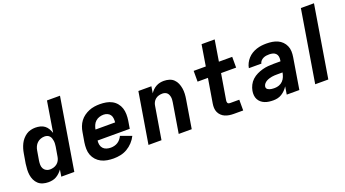

<svg xmlns="http://www.w3.org/2000/svg" viewBox="-56 -1285 3312 1844"><g transform="rotate(-20 1600.0 -363.5)"><path d="M199 8Q170 8 143 0Q116 -8 96.5 -26Q77 -44 65.5 -68.5Q54 -93 50 -120.5Q46 -148 47.5 -176.5Q49 -205 53 -234L70 -334Q74 -358 81 -381Q88 -404 99 -426.5Q110 -449 127 -468.5Q144 -488 164.5 -502Q185 -516 209.5 -522Q234 -528 257 -528Q283 -528 307.5 -522Q332 -516 351 -501.5Q370 -487 382 -466Q394 -445 402 -422L453 -735H586L465 0H332L343 -69Q330 -51 314 -36Q298 -21 279.5 -10.5Q261 0 240 4Q219 8 199 8ZM254 -102Q272 -102 290.5 -107Q309 -112 325 -124Q341 -136 350.5 -153.5Q360 -171 363 -189L380 -289Q382 -304 383 -318.5Q384 -333 382 -347Q380 -361 375.5 -374.5Q371 -388 362 -398Q353 -408 340 -413Q327 -418 312 -418Q292 -418 272 -411Q252 -404 236.5 -389.5Q221 -375 212 -355.5Q203 -336 200 -316L183 -216Q180 -196 180.5 -175.5Q181 -155 190 -138Q199 -121 216.5 -111.5Q234 -102 254 -102Z M866 8Q833 8 800.5 2.5Q768 -3 740.5 -17Q713 -31 692 -54Q671 -77 660 -106Q649 -135 648.5 -168Q648 -201 653 -234L670 -334Q674 -361 684.5 -388.5Q695 -416 712.5 -439.5Q730 -463 754.5 -480.5Q779 -498 806 -509Q833 -520 861 -524Q889 -528 916 -528Q949 -528 980.5 -522.5Q1012 -517 1039 -502.5Q1066 -488 1085.5 -464.5Q1105 -441 1114.5 -412Q1124 -383 1124.5 -350.5Q1125 -318 1120 -286L1107 -207H778Q775 -184 779.5 -163Q784 -142 797.5 -127Q811 -112 832 -105.5Q853 -99 875 -99Q893 -99 911.5 -103.5Q930 -108 946 -118Q962 -128 974.5 -143Q987 -158 995 -176L1107 -135Q1091 -102 1064.5 -73.5Q1038 -45 1005.5 -26Q973 -7 937 0.5Q901 8 866 8ZM796 -313H996Q998 -334 996 -354Q994 -374 983.5 -389.5Q973 -405 954.5 -413Q936 -421 916 -421Q895 -421 873.5 -414.5Q852 -408 835 -393Q818 -378 809 -357.5Q800 -337 796 -317Z M1223 0 1309 -520H1442L1431 -452Q1443 -470 1458 -484.5Q1473 -499 1492 -509.5Q1511 -520 1531 -524Q1551 -528 1570 -528Q1599 -528 1625.5 -520Q1652 -512 1671 -493.5Q1690 -475 1700.5 -450.5Q1711 -426 1715.5 -398.5Q1720 -371 1718.5 -342.5Q1717 -314 1712 -286L1665 0H1532L1582 -304Q1584 -317 1585 -330.5Q1586 -344 1584 -356.5Q1582 -369 1577 -381Q1572 -393 1563 -401.5Q1554 -410 1541.5 -414Q1529 -418 1516 -418Q1498 -418 1479.5 -413Q1461 -408 1446 -396Q1431 -384 1422 -366.5Q1413 -349 1411 -331L1356 0Z M2096 0Q2072 0 2049.5 -3.5Q2027 -7 2007 -15.5Q1987 -24 1971 -39.5Q1955 -55 1946 -75Q1937 -95 1936 -118Q1935 -141 1939 -164L1980 -410H1874V-520H1998L2033 -735H2167L2132 -520H2268V-410H2114L2070 -146Q2069 -140 2069.5 -133Q2070 -126 2073 -120.5Q2076 -115 2082.5 -112.5Q2089 -110 2095 -110H2191V0Z M2498 8Q2475 8 2453 5Q2431 2 2411 -6Q2391 -14 2375 -27.5Q2359 -41 2349 -60Q2339 -79 2337 -101.5Q2335 -124 2339 -147Q2344 -175 2358 -203Q2372 -231 2395 -252Q2418 -273 2446 -286.5Q2474 -300 2503 -308Q2532 -316 2561 -318.5Q2590 -321 2619 -321H2689L2691 -334Q2694 -353 2690.5 -370.5Q2687 -388 2675 -400Q2663 -412 2645.5 -416.5Q2628 -421 2610 -421Q2594 -421 2579 -419Q2564 -417 2549 -410Q2534 -403 2522.5 -390.5Q2511 -378 2509 -363H2381Q2385 -388 2397 -412Q2409 -436 2427.5 -456.5Q2446 -477 2469 -491Q2492 -505 2517.5 -513.5Q2543 -522 2568.5 -525Q2594 -528 2619 -528Q2649 -528 2678 -523.5Q2707 -519 2732.5 -507.5Q2758 -496 2777.5 -476.5Q2797 -457 2808.5 -431Q2820 -405 2821 -376Q2822 -347 2817 -317L2765 0H2636L2649 -80Q2637 -61 2620.5 -44Q2604 -27 2584 -14.5Q2564 -2 2542 3Q2520 8 2498 8ZM2551 -99Q2573 -99 2595 -107Q2617 -115 2633.5 -132Q2650 -149 2658.5 -170.5Q2667 -192 2671 -214H2619Q2604 -214 2590 -213.5Q2576 -213 2561.5 -210.5Q2547 -208 2532.5 -203.5Q2518 -199 2504.5 -191.5Q2491 -184 2480.5 -171.5Q2470 -159 2468 -145Q2466 -136 2469.5 -127.5Q2473 -119 2480.5 -114Q2488 -109 2496.5 -106Q2505 -103 2514 -101.5Q2523 -100 2532.5 -99.5Q2542 -99 2551 -99Z M2927 0 3048 -735H3182L3061 0Z"/></g></svg>

Font: Iosevka Aile Extrabold
Style: Italic
Weight: 800
Italic angle: -9°
Designer: Belleve Invis
Foundry: Belleve Invis
Version: Version 31.1.0; ttfautohint (v1.8.4)